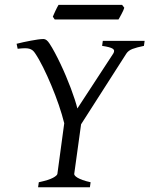

<svg xmlns="http://www.w3.org/2000/svg" viewBox="-20 -787 628 807"><path d="M357.9 0H140.1L143.1 -21Q185.5 -30.3 202.9 -39.8Q220.2 -49.3 221.2 -56.2L250 -269Q241.2 -304.7 227.1 -345.9Q212.9 -387.2 196 -427.5Q179.2 -467.8 161.4 -503.7Q143.6 -539.6 127 -564Q122.1 -571.3 116.5 -575.7Q110.8 -580.1 102.8 -582.3Q94.7 -584.5 83 -584.2Q71.3 -584 54.2 -582L49.8 -603Q63 -606.4 78.9 -609.9Q94.7 -613.3 110.4 -616.2Q126 -619.1 139.9 -621.1Q153.8 -623 163.1 -623Q175.8 -623 188 -604Q198.7 -587.9 210.4 -565.9Q222.2 -543.9 234.1 -518.8Q246.1 -493.7 257.1 -467.5Q268.1 -441.4 277.6 -416.3Q287.1 -391.1 294.2 -369.1Q301.3 -347.2 305.2 -331.1L456.1 -562Q464.4 -575.7 453.4 -582.5Q442.4 -589.4 409.2 -594.2L412.1 -615.2H587.9L585 -594.2Q554.2 -587.9 536.9 -581.3Q519.5 -574.7 511.2 -562L320.8 -264.6L292 -56.2Q291.5 -53.2 294.7 -49.1Q297.9 -44.9 305.9 -40Q314 -35.2 327.4 -30.3Q340.8 -25.4 360.8 -21ZM502.4 -754.4Q501 -749 497.8 -742.2Q494.6 -735.4 491 -728.5Q487.3 -721.7 483.9 -715.3Q480.5 -709 478 -705.1H210L202.1 -716.8Q204.1 -721.7 207 -728.3Q210 -734.9 213.1 -741.7Q216.3 -748.5 219.7 -755.1Q223.1 -761.7 226.1 -766.6H493.2Z"/></svg>

Font: Gentium Plus Viet
Style: Italic
Weight: 400
Italic angle: -8°
Designer: J. Victor Gaultney, Annie Olsen, Iska Routamaa, Becca Hirsbrunner
Foundry: SIL International
Version: Version 5.000